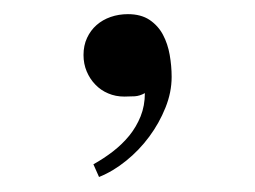

<svg xmlns="http://www.w3.org/2000/svg" viewBox="-20 -169 353 266"><path d="M217.8 -62.5Q217.8 -41 209.2 -19.8Q200.7 1.5 186.8 20.3Q172.9 39.1 154.8 53.7Q136.7 68.4 117.2 76.2L109.4 58.6Q123.5 50.8 136.5 40.8Q149.4 30.8 159.2 18.8Q168.9 6.8 174.8 -7.8Q180.7 -22.5 180.7 -40Q173.8 -36.1 166.7 -35.6Q159.7 -35.2 152.3 -35.2Q140.1 -35.2 129.9 -39.6Q119.6 -43.9 112.1 -51.8Q104.5 -59.6 100.1 -70.1Q95.7 -80.6 95.7 -92.8Q95.7 -106 100.6 -116.5Q105.5 -127 113.8 -134.3Q122.1 -141.6 133.3 -145.5Q144.5 -149.4 157.2 -149.4Q175.3 -149.4 187.3 -141.4Q199.2 -133.3 205.8 -120.8Q212.4 -108.4 215.1 -93Q217.8 -77.6 217.8 -62.5Z"/></svg>

Font: Surma
Style: Regular
Weight: 400
Designer: Sue Lloyd-Williams
Foundry: Sylheti Translation And Research
Version: Version 3.000